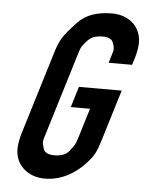

<svg xmlns="http://www.w3.org/2000/svg" viewBox="-50 -716 624 765"><g transform="rotate(5 261.5 -333.5)"><path d="M367.9 -673C307.9 -673 262.7 -656.8 232.1 -624.5C201.6 -592.2 182.2 -568.5 173.9 -553.5C165.7 -538.5 158.8 -522 153.3 -504L51.2 -170C44.2 -147.3 40.2 -127.2 39.2 -109.5C35 -40.2 88.2 6 157.4 6C225.9 6 281.3 -30.4 317.6 -70C348.2 -103.1 355 -117.1 371.2 -170L432.3 -370H261.3L235.9 -287H312.9L277.2 -170C267.8 -139.5 265.5 -136.9 244.6 -111C233.3 -97 214.4 -90 187.7 -90C163 -90 148.3 -97 143.6 -111C133.9 -139.8 136.9 -142.8 145.2 -170L247.3 -504C255.2 -530.1 259.1 -534.6 280.1 -557.5C292.6 -571.2 311.9 -578 337.9 -578C360.6 -578 374.5 -571.7 379.6 -559C389.9 -533.5 386.8 -528.7 379.3 -504L370.7 -476H464.7L473.3 -504C479 -522.7 482.4 -540 483.7 -556C489.1 -626.3 438 -673 367.9 -673Z"/></g></svg>

Font: Din Kursivschrift
Style: Eng
Weight: 400
Version: Version 1.089